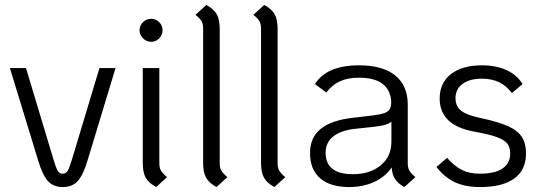

<svg xmlns="http://www.w3.org/2000/svg" viewBox="-20 -745 2193 776"><path d="M134 -97 20 -470H85L196 -101Q207 -64 214 -53.5Q221 -43 233 -43Q246 -43 253 -54Q260 -65 271 -101L382 -470H447L334 -97Q316 -37 294 -13Q272 11 234 11Q196 11 174 -13Q152 -37 134 -97Z M544 -623Q544 -642 558 -655.5Q572 -669 591 -669Q610 -669 623.5 -655.5Q637 -642 637 -623Q637 -604 623.5 -590Q610 -576 591 -576Q572 -576 558 -590Q544 -604 544 -623ZM557 -87V-470H624V-85Q624 -67 630.5 -55.5Q637 -44 655 -29L611 11Q580 -6 568.5 -27.5Q557 -49 557 -87Z M801 -87V-629Q801 -648 794.5 -659.5Q788 -671 770 -685L814 -725Q845 -708 856.5 -686.5Q868 -665 868 -627V-85Q868 -67 874.5 -55.5Q881 -44 899 -29L855 11Q824 -6 812.5 -27.5Q801 -49 801 -87Z M1035 -87V-629Q1035 -648 1028.5 -659.5Q1022 -671 1004 -685L1048 -725Q1079 -708 1090.5 -686.5Q1102 -665 1102 -627V-85Q1102 -67 1108.5 -55.5Q1115 -44 1133 -29L1089 11Q1058 -6 1046.5 -27.5Q1035 -49 1035 -87Z M1659 -29 1614 11Q1589 -3 1577 -21Q1565 -39 1563 -68Q1537 -30 1492 -9.5Q1447 11 1391 11Q1315 11 1274 -24.5Q1233 -60 1233 -127Q1233 -189 1276 -224Q1319 -259 1406 -269L1484 -278Q1517 -282 1533.5 -288Q1550 -294 1556 -305.5Q1562 -317 1561 -338Q1552 -431 1431 -431Q1386 -431 1354 -416.5Q1322 -402 1299 -371L1253 -405Q1300 -481 1431 -481Q1527 -481 1577.5 -440Q1628 -399 1628 -322V-85Q1628 -67 1634.5 -55.5Q1641 -44 1659 -29ZM1562 -172V-253Q1550 -244 1533 -239.5Q1516 -235 1486 -232L1412 -224Q1355 -217 1325.5 -192.5Q1296 -168 1296 -128Q1296 -41 1406 -41Q1476 -41 1519 -77Q1562 -113 1562 -172Z M1744 -70 1787 -107Q1818 -72 1848 -57.5Q1878 -43 1920 -43Q1980 -43 2011 -64Q2042 -85 2042 -125Q2042 -150 2030 -165Q2018 -180 1988 -191Q1958 -202 1897 -213Q1757 -238 1757 -347Q1757 -410 1802.5 -445.5Q1848 -481 1928 -481Q1985 -481 2027.5 -461.5Q2070 -442 2092 -405L2049 -369Q2026 -399 1996.5 -413Q1967 -427 1928 -427Q1878 -427 1849.5 -406Q1821 -385 1821 -348Q1821 -315 1844.5 -297Q1868 -279 1927 -267Q1996 -252 2034.5 -234.5Q2073 -217 2089.5 -191Q2106 -165 2106 -125Q2106 -58 2058.5 -23.5Q2011 11 1920 11Q1861 11 1819.5 -8Q1778 -27 1744 -70Z"/></svg>

Font: KoHo
Style: Regular
Weight: 400
Version: Version 1.000; ttfautohint (v1.6)